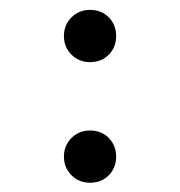

<svg xmlns="http://www.w3.org/2000/svg" viewBox="-20 -408 373 398"><path d="M166.7 -279.2Q143.8 -279.2 128.1 -294.8Q112.5 -310.4 112.5 -333.3Q112.5 -356.2 128.1 -371.9Q143.8 -387.5 166.7 -387.5Q190.3 -387.5 205.6 -371.9Q220.8 -356.2 220.8 -333.3Q220.8 -310.4 205.6 -294.8Q190.3 -279.2 166.7 -279.2ZM166.7 -29.2Q143.8 -29.2 128.1 -44.8Q112.5 -60.4 112.5 -83.3Q112.5 -106.2 128.1 -121.9Q143.8 -137.5 166.7 -137.5Q190.3 -137.5 205.6 -121.9Q220.8 -106.2 220.8 -83.3Q220.8 -60.4 205.6 -44.8Q190.3 -29.2 166.7 -29.2Z"/></svg>

Font: co2trust
Style: Regular
Weight: 400
Designer: Kristian Moeller
Foundry: Dicotype
Version: Version 1.000